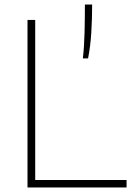

<svg xmlns="http://www.w3.org/2000/svg" viewBox="-20 -828 588 848"><path d="M101.5 0V-740H135.5V-33H539V0ZM346 -570Q352 -622.5 353.5 -684.5Q355 -746.5 355 -808H387Q387 -744.5 383.2 -684Q379.5 -623.5 369 -570Z"/></svg>

Font: Encode Sans SmExp Th
Style: Regular
Weight: 100
Width: 6
Designer: Multiple Designers
Foundry: Impallari Type
Version: Version 3.002; ttfautohint (v1.8.3) -l 8 -r 50 -G 200 -x 14 